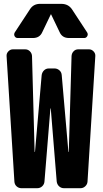

<svg xmlns="http://www.w3.org/2000/svg" viewBox="-20 -990 540 1010"><path d="M302.7 -969.7Q338.9 -969.7 358.4 -941.4L438.5 -819.3Q444.3 -809.6 439 -799.8Q433.6 -790 422.9 -790H342.8Q306.6 -790 293 -822.3L249 -914.1Q249 -915 248 -915Q247.1 -915 247.1 -914.1L203.1 -822.3Q189.5 -790 153.3 -790H73.2Q62.5 -790 57.1 -799.3Q51.8 -808.6 57.6 -819.3L137.7 -941.4Q156.2 -970.7 193.4 -969.7ZM448.2 -730.5Q461.9 -730.5 472.2 -719.7Q482.4 -709 481.4 -695.3L440.4 -35.2Q439.5 -20.5 428.7 -10.3Q418 0 403.3 0H316.4Q301.8 0 291 -9.8Q280.3 -19.5 278.3 -35.2L247.1 -418.9Q247.1 -419.9 246.1 -419.9Q245.1 -419.9 245.1 -418.9L213.9 -35.2Q212.9 -20.5 202.1 -10.3Q191.4 0 175.8 0H92.8Q78.1 0 67.4 -9.8Q56.6 -19.5 55.7 -35.2L14.6 -695.3Q13.7 -709 23.9 -719.7Q34.2 -730.5 47.9 -730.5H112.3Q127 -730.5 137.2 -720.2Q147.5 -710 148.4 -695.3L162.1 -191.4Q162.1 -190.4 163.1 -190.4Q164.1 -190.4 164.1 -191.4L199.2 -594.7Q201.2 -609.4 211.4 -619.6Q221.7 -629.9 237.3 -629.9H266.6Q281.2 -629.9 292.5 -620.1Q303.7 -610.4 304.7 -594.7L339.8 -191.4Q339.8 -190.4 340.8 -190.4Q341.8 -190.4 341.8 -191.4L356.4 -695.3Q357.4 -710 367.2 -720.2Q377 -730.5 391.6 -730.5Z"/></svg>

Font: Rounded-L Mgen+ 1m bold
Style: Bold
Weight: 700
Designer: [Source Han Sans]
Ryoko NISHIZUKA  (kana & ideographs); Paul D. Hunt (Latin, Greek & Cyrillic); Wenlong ZHANG  (bopomofo
Version: Version 1.059.20150602